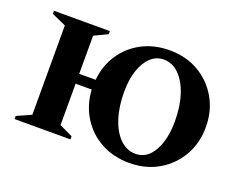

<svg xmlns="http://www.w3.org/2000/svg" viewBox="-96 -748 1171 933"><g transform="rotate(20 490.0 -281.0)"><path d="M44 0V-16L118 -49V-511L44 -544V-560H333V-544L264 -511V-314H349Q356 -389 395 -447.5Q434 -506 497 -539Q560 -572 639 -572Q724 -572 789.5 -534Q855 -496 893 -430Q931 -364 931 -281Q931 -197 893 -131.5Q855 -66 789.5 -28Q724 10 639 10Q558 10 493.5 -25Q429 -60 390.5 -122Q352 -184 347 -263H264V-49L333 -16V0ZM653 -42Q712 -42 746 -102Q780 -162 780 -256Q780 -333 760.5 -392.5Q741 -452 706.5 -486Q672 -520 628 -520Q589 -520 560 -493Q531 -466 515 -418Q499 -370 499 -307Q499 -230 518.5 -170Q538 -110 573 -76Q608 -42 653 -42Z"/></g></svg>

Font: Spectral SC
Style: Bold
Weight: 700
Designer: Jean-Baptiste Levee
Foundry: Production Type
Version: Version 2.001